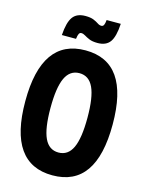

<svg xmlns="http://www.w3.org/2000/svg" viewBox="-151 -1135 952 1244"><g transform="rotate(15 325.0 -512.5)"><path d="M325 19Q179 19 105.5 -85.5Q32 -190 32 -400Q32 -610 105.5 -714.5Q179 -819 325 -819Q472 -819 545 -714.5Q618 -610 618 -400Q618 -190 545 -85.5Q472 19 325 19ZM325 -134Q389 -134 419 -198.5Q449 -263 449 -400Q449 -537 419 -601.5Q389 -666 325 -666Q261 -666 231 -601.5Q201 -537 201 -400Q201 -263 231 -198.5Q261 -134 325 -134ZM150 -875Q156 -962 182.5 -998Q209 -1034 266 -1034Q301 -1034 321.5 -1025.5Q342 -1017 355 -1008Q368 -999 381 -999Q392 -999 397.5 -1009.5Q403 -1020 405 -1044H500Q495 -957 469 -921Q443 -885 386 -885Q351 -885 330 -894Q309 -903 295.5 -911.5Q282 -920 269 -920Q259 -920 253.5 -910Q248 -900 245 -875Z"/></g></svg>

Font: Martian Mono SemiCondensed
Style: Bold
Weight: 700
Width: 4
Designer: Roman Shamin
Foundry: Evil Martians
Version: Version 1.000